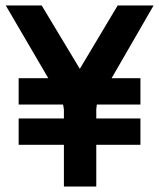

<svg xmlns="http://www.w3.org/2000/svg" viewBox="-20 -680 580 700"><path d="M48 -299H210L213 -281V-248H48V-152H213V0H331V-152H492V-248H331V-281L333 -299H492V-395H387L540 -660H409L271 -429L132 -660H1L156 -395H48Z"/></svg>

Font: TitilliumText22L
Style: 800 wt
Weight: 800
Designer: Campivisivi
Foundry: Campivisivi
Version: 1.000